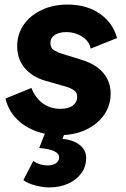

<svg xmlns="http://www.w3.org/2000/svg" viewBox="-20 -578 552 838"><path d="M239 12Q180 12 130.5 -8Q81 -28 48 -64Q15 -100 4 -148L117 -194Q134 -151 166.5 -127Q199 -103 243 -103Q280 -103 298.5 -118Q317 -133 317 -154Q317 -176 301 -185.5Q285 -195 271 -199L180 -225Q120 -242 87.5 -281.5Q55 -321 55 -376Q55 -429 83.5 -470Q112 -511 162 -534.5Q212 -558 275 -558Q357 -558 414.5 -519Q472 -480 491 -412L376 -366Q369 -399 338 -418.5Q307 -438 270 -438Q239 -438 219.5 -425.5Q200 -413 200 -390Q200 -368 217 -358Q234 -348 252 -343L336 -317Q398 -298 430.5 -260Q463 -222 463 -169Q463 -118 434.5 -77Q406 -36 355.5 -12Q305 12 239 12ZM195 240Q169 240 136.5 232Q104 224 82 208L125 125Q154 144 188 144Q211 144 224.5 134.5Q238 125 238 109Q238 75 151 68L182 -10H267L253 28Q298 32 327 54Q356 76 356 112Q356 149 335 178Q314 207 277.5 223.5Q241 240 195 240Z"/></svg>

Font: Plus Jakarta Sans ExtraBold
Style: Italic
Weight: 800
Italic angle: -8°
Designer: Gumpita Rahayu
Foundry: Tokotype
Version: Version 2.071; ttfautohint (v1.8.4.7-5d5b);gftools[0.9.29]